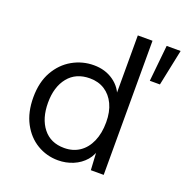

<svg xmlns="http://www.w3.org/2000/svg" viewBox="-131 -851 950 982"><g transform="rotate(20 343.5 -360.0)"><path d="M288 10Q226 10 174 -21Q122 -52 91 -110.5Q60 -169 60 -250Q60 -333 93 -391Q126 -449 180 -479.5Q234 -510 296 -510Q358 -510 403.5 -478Q449 -446 464 -393L454 -386V-730H534V0H464L457 -121L468 -127Q461 -83 434.5 -52.5Q408 -22 369.5 -6Q331 10 288 10ZM296 -60Q344 -60 379.5 -84Q415 -108 434.5 -152.5Q454 -197 454 -257Q454 -314 434.5 -355Q415 -396 380.5 -418Q346 -440 300 -440Q224 -440 182 -388Q140 -336 140 -250Q140 -164 181 -112Q222 -60 296 -60ZM687 -730 646 -533H591L611 -730Z"/></g></svg>

Font: Work Sans
Style: Regular
Weight: 400
Designer: Wei Huang
Foundry: Wei Huang
Version: Version 2.006; ttfautohint (v1.8.1.43-b0c9)